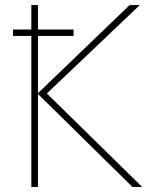

<svg xmlns="http://www.w3.org/2000/svg" viewBox="-20 -734 584 754"><path d="M538 0H500L129 -365V0H103V-593H31V-618H103V-714H129V-618H269V-593H129V-368L489 -714H529L164 -367Z"/></svg>

Font: Noto Sans Thin
Style: Regular
Weight: 100
Designer: Monotype Design Team
Foundry: Monotype Imaging Inc.
Version: Version 2.007